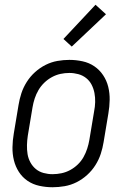

<svg xmlns="http://www.w3.org/2000/svg" viewBox="-20 -780 540 808"><path d="M201 8Q173 8 145.5 2Q118 -4 96 -19Q74 -34 59.5 -56.5Q45 -79 38.5 -105.5Q32 -132 32.5 -160.5Q33 -189 38 -218L58 -338Q62 -363 70 -387.5Q78 -412 92.5 -435Q107 -458 127.5 -476.5Q148 -495 172 -507Q196 -519 221.5 -523.5Q247 -528 272 -528Q300 -528 327.5 -522Q355 -516 377 -501Q399 -486 414 -463.5Q429 -441 435.5 -414.5Q442 -388 441.5 -359.5Q441 -331 436 -302L416 -182Q412 -157 404 -132.5Q396 -108 381.5 -85Q367 -62 346.5 -43.5Q326 -25 302 -13Q278 -1 252 3.5Q226 8 201 8ZM201 -47Q220 -47 239 -51Q258 -55 275.5 -64.5Q293 -74 307.5 -88Q322 -102 331.5 -119Q341 -136 347 -154.5Q353 -173 356 -191L376 -311Q380 -331 380.5 -350.5Q381 -370 377.5 -388.5Q374 -407 365.5 -423.5Q357 -440 342.5 -451.5Q328 -463 309.5 -468Q291 -473 272 -473Q253 -473 234.5 -469Q216 -465 198.5 -455.5Q181 -446 166.5 -432Q152 -418 142 -401Q132 -384 126 -365.5Q120 -347 117 -329L97 -209Q94 -189 93.5 -169.5Q93 -150 96 -131.5Q99 -113 108 -96.5Q117 -80 131 -68.5Q145 -57 163.5 -52Q182 -47 201 -47ZM282 -584 247 -616 382 -760 426 -720Z"/></svg>

Font: Iosevka Term Curly Light
Style: Italic
Weight: 300
Italic angle: -9°
Designer: Belleve Invis
Foundry: Belleve Invis
Version: Version 32.3.0